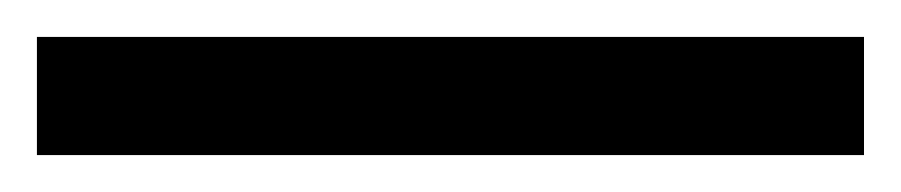

<svg xmlns="http://www.w3.org/2000/svg" viewBox="-22 70 488 104"><path d="M446 154H-2V90H446Z"/></svg>

Font: Noto Sans Ol Chiki
Style: Regular
Weight: 400
Designer: Monotype Design Team, Lewis McGuffie
Foundry: Monotype Imaging Inc.
Version: Version 2.003